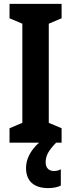

<svg xmlns="http://www.w3.org/2000/svg" viewBox="-20 -734 366 988"><path d="M215 102C215 70 226 44 269 0H297V-74L231 -102V-612L297 -640V-714H29V-640L95 -612V-102L29 -74V0H181C134 42 114 88 114 130C114 196 152 234 229 234C257 234 279 228 293 221V137C284 142 274 146 257 146C230 146 215 128 215 102Z"/></svg>

Font: Noto Sans Georgian ExtraCondensed Bold
Style: Regular
Weight: 700
Width: 2
Designer: Monotype Design Team, Akaki Razmadze
Foundry: Google LLC
Version: Version 2.005